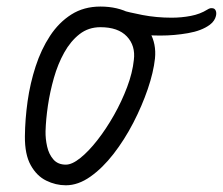

<svg xmlns="http://www.w3.org/2000/svg" viewBox="-20 -563 680 586"><path d="M181 2.5Q150 2.5 121 -11.8Q92 -26 73.8 -58.8Q55.5 -91.5 56 -147Q56.5 -198.5 64.2 -253.8Q72 -309 88.8 -360.5Q105.5 -412 132.5 -453.2Q159.5 -494.5 197.8 -518.8Q236 -543 286.5 -543Q339 -543 378 -521.8Q417 -500.5 437.2 -464.8Q457.5 -429 453 -384.5Q448.5 -342.5 431 -291.2Q413.5 -240 386.8 -188.2Q360 -136.5 326.5 -93.2Q293 -50 255.8 -23.8Q218.5 2.5 181 2.5ZM181 -60.5Q200 -60.5 225.2 -80.8Q250.5 -101 277.2 -135.2Q304 -169.5 327.8 -211.5Q351.5 -253.5 368 -297.2Q384.5 -341 388.5 -380Q394 -423.5 367.2 -451.8Q340.5 -480 286.5 -480Q250 -480 222.8 -458.8Q195.5 -437.5 176 -402.5Q156.5 -367.5 144.5 -325.2Q132.5 -283 126.2 -240.5Q120 -198 119 -162.5Q118.5 -139.5 123.8 -116Q129 -92.5 142.8 -76.5Q156.5 -60.5 181 -60.5ZM351.5 -532Q372 -525.5 414.8 -517.2Q457.5 -509 504 -509Q534 -509 562.5 -514.5Q591 -520 612.5 -533.5Q621 -539 627 -538Q635 -538 638.2 -531Q641.5 -524 639 -514Q637.5 -507.5 633 -500.5Q628.5 -493.5 620.5 -487.5Q595.5 -469 553.8 -461.8Q512 -454.5 470 -454.5Q430 -454.5 396.5 -458.8Q363 -463 349.5 -467Q337 -471 329.5 -485Q322 -499 322 -512Q322 -523.5 329 -530.2Q336 -537 351.5 -532Z"/></svg>

Font: Edu NSW ACT Cursive
Style: Regular
Weight: 400
Designer: Tina and Corey Anderson, Eben Sorkin, Mirko Velimirovic
Foundry: Sorkin Type Co.
Version: Version 2.000